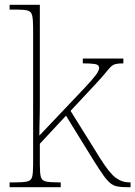

<svg xmlns="http://www.w3.org/2000/svg" viewBox="-20 -780 564 800"><path d="M20 0V-20H41Q78 -20 94 -24Q110 -28 114 -43.5Q118 -59 118 -94V-662Q118 -699 114 -715.5Q110 -732 95.5 -736Q81 -740 51 -740H20V-760H146V-374Q146 -355 146 -335.5Q146 -316 145.5 -296.5Q145 -277 144.5 -256.5Q144 -236 144 -215L294 -373Q339 -420 360 -444Q381 -468 387 -479Q393 -490 393 -497Q393 -510 376.5 -513Q360 -516 325 -516V-536H494V-516Q473 -516 461.5 -513Q450 -510 441.5 -501.5Q433 -493 420.5 -477.5Q408 -462 385 -437L274 -318L400 -116Q436 -59 462 -39.5Q488 -20 520 -20H524V0H510Q486 0 469.5 -3Q453 -6 439.5 -17Q426 -28 410.5 -50Q395 -72 371 -110L255 -298L146 -181V-94Q146 -59 150 -43.5Q154 -28 170.5 -24Q187 -20 223 -20H233V0Z"/></svg>

Font: Noto Serif Armenian Thin
Style: Regular
Weight: 250
Version: Version 2.007